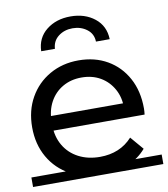

<svg xmlns="http://www.w3.org/2000/svg" viewBox="-86 -814 784 894"><g transform="rotate(-10 306.0 -367.0)"><path d="M327 9Q242 9 177.5 -26Q113 -61 77.5 -123Q42 -185 42 -265Q42 -344 76.5 -405Q111 -466 171.5 -500.5Q232 -535 308 -535Q385 -535 444 -501Q503 -467 536.5 -405.5Q570 -344 570 -262Q570 -256 569.5 -248Q569 -240 568 -233H117V-302H518L479 -278Q480 -329 458 -369Q436 -409 397.5 -431.5Q359 -454 308 -454Q258 -454 219 -431.5Q180 -409 158 -368.5Q136 -328 136 -276V-260Q136 -205 160.5 -163Q185 -121 229 -98Q273 -75 330 -75Q377 -75 415.5 -91Q454 -107 483 -139L536 -77Q500 -35 446.5 -13Q393 9 327 9ZM-2 -36H614V9H-2ZM145 -607Q147 -670 193 -706.5Q239 -743 307 -743Q375 -743 421 -706.5Q467 -670 469 -607H404Q403 -644 374.5 -665.5Q346 -687 307 -687Q268 -687 240 -665.5Q212 -644 210 -607Z"/></g></svg>

Font: Montserrat Underline Thin Medium
Style: Regular
Weight: 500
Version: Version 9.000